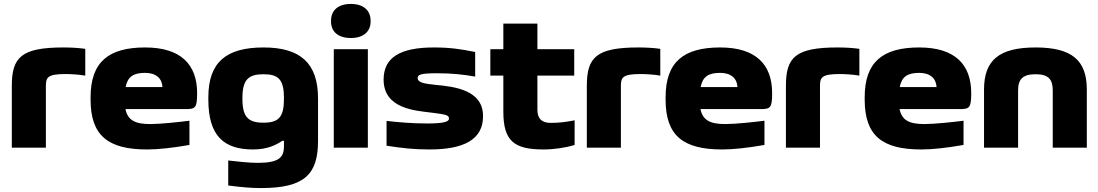

<svg xmlns="http://www.w3.org/2000/svg" viewBox="-20 -750 5575 975"><path d="M313 -374C337 -374 379 -372 413 -366V-502C377 -507 340 -509 302 -509C88 -509 40 -459 40 -314V0H213V-314C213 -357 222 -374 313 -374Z M981 -277C981 -422 899 -509 717 -509C531 -509 440 -435 440 -256V-244C440 -61 529 9 727 9C784 9 857 1 942 -14V-137C897 -131 795 -120 744 -120C666 -120 629 -139 617 -196H918C971 -196 981 -199 981 -277ZM618 -308C628 -360 657 -380 717 -380C773 -380 803 -351 805 -308Z M1038 -256V-244C1038 -59 1118 9 1265 9C1346 9 1388 -19 1414 -35H1422V-7C1422 49 1397 77 1289 77C1245 77 1182 70 1139 65V192C1210 201 1254 205 1306 205C1527 205 1595 135 1595 -35V-250C1595 -429 1506 -509 1318 -509C1130 -509 1038 -435 1038 -256ZM1211 -248V-252C1211 -346 1242 -373 1318 -373C1394 -373 1422 -346 1422 -252V-248C1422 -154 1394 -127 1318 -127C1242 -127 1211 -154 1211 -248Z M1675 -500V0H1848V-500ZM1661 -641C1661 -590 1696 -557 1762 -557C1826 -557 1862 -590 1862 -641V-644C1862 -697 1826 -730 1762 -730C1696 -730 1661 -697 1661 -644Z M2171 -178C2243 -169 2260 -166 2260 -148C2260 -130 2226 -123 2150 -123C2070 -123 2007 -129 1943 -136V-10C2022 2 2079 9 2161 9C2337 9 2433 -42 2433 -160C2433 -293 2289 -310 2192 -319C2128 -325 2101 -333 2101 -353C2101 -371 2115 -378 2201 -378C2278 -378 2336 -371 2393 -361V-486C2319 -501 2264 -509 2183 -509C2012 -509 1928 -458 1928 -346C1928 -195 2095 -188 2171 -178Z M2776 -126C2731 -126 2709 -148 2709 -192V-366H2896V-500H2709V-630H2536V-500H2470V-366H2536V-184C2536 -35 2589 9 2740 9C2793 9 2854 0 2898 -14V-139C2851 -130 2820 -126 2776 -126Z M3233 -374C3257 -374 3299 -372 3333 -366V-502C3297 -507 3260 -509 3222 -509C3008 -509 2960 -459 2960 -314V0H3133V-314C3133 -357 3142 -374 3233 -374Z M3901 -277C3901 -422 3819 -509 3637 -509C3451 -509 3360 -435 3360 -256V-244C3360 -61 3449 9 3647 9C3704 9 3777 1 3862 -14V-137C3817 -131 3715 -120 3664 -120C3586 -120 3549 -139 3537 -196H3838C3891 -196 3901 -199 3901 -277ZM3538 -308C3548 -360 3577 -380 3637 -380C3693 -380 3723 -351 3725 -308Z M4244 -374C4268 -374 4310 -372 4344 -366V-502C4308 -507 4271 -509 4233 -509C4019 -509 3971 -459 3971 -314V0H4144V-314C4144 -357 4153 -374 4244 -374Z M4912 -277C4912 -422 4830 -509 4648 -509C4462 -509 4371 -435 4371 -256V-244C4371 -61 4460 9 4658 9C4715 9 4788 1 4873 -14V-137C4828 -131 4726 -120 4675 -120C4597 -120 4560 -139 4548 -196H4849C4902 -196 4912 -199 4912 -277ZM4549 -308C4559 -360 4588 -380 4648 -380C4704 -380 4734 -351 4736 -308Z M4977 -295V0H5150V-291C5150 -348 5174 -373 5239 -373C5303 -373 5326 -348 5326 -291V0H5499V-295C5499 -444 5423 -509 5239 -509C5053 -509 4977 -444 4977 -295Z"/></svg>

Font: LT Wave Black
Style: Regular
Weight: 900
Designer: Daniel Lyons
Version: Version 2.5 (Glyphs App)